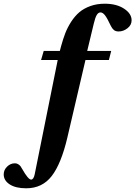

<svg xmlns="http://www.w3.org/2000/svg" viewBox="-114 -762 722 1024"><path d="M-94.2 168Q-94.2 144.5 -76.2 126.7Q-58.1 108.9 -34.2 108.9Q-23.9 108.9 -15.9 114.5Q-7.8 120.1 -4.6 124.5Q-1.5 128.9 4.9 140.1Q36.6 195.8 51.8 195.8Q64.9 195.8 70.8 168.9L193.8 -441.9H105L119.1 -490.2H205.1L211.9 -516.1Q222.2 -553.7 233.9 -584.2Q245.6 -614.7 265.1 -645.3Q284.7 -675.8 308.6 -696.3Q332.5 -716.8 367.4 -729.5Q402.3 -742.2 444.8 -742.2Q507.3 -742.2 547.6 -715.8Q587.9 -689.5 587.9 -653.8Q587.9 -628.4 565.9 -611.3Q543.9 -594.2 519 -594.2Q502.4 -594.2 493.2 -602.1Q483.9 -609.9 477.1 -624Q457.5 -666 445.6 -680.9Q433.6 -695.8 421.9 -695.8Q410.2 -695.8 401.9 -681.9Q393.6 -668 386.2 -636.2L351.1 -490.2H479L466.8 -441.9H341.8L245.1 -27.8Q212.4 111.3 161.9 176.8Q111.3 242.2 25.9 242.2Q-30.3 242.2 -62.3 221.4Q-94.2 200.7 -94.2 168Z"/></svg>

Font: Linguistics Pro
Style: Bold Italic
Weight: 700
Italic angle: -12°
Designer: Stefan Peev, Context Ltd
Foundry: Stefan Peev, Context Ltd
Version: Version 001.000